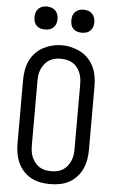

<svg xmlns="http://www.w3.org/2000/svg" viewBox="-62 -990 625 1039"><g transform="rotate(5 250.0 -470.0)"><path d="M250 8Q223 8 196.5 3Q170 -2 147 -14.5Q124 -27 105.5 -47Q87 -67 76 -91.5Q65 -116 60.5 -142Q56 -168 56 -195V-540Q56 -567 60.5 -593.5Q65 -620 76 -644Q87 -668 105.5 -688Q124 -708 147.5 -720.5Q171 -733 197 -739.5Q223 -746 250 -746Q277 -746 303 -739.5Q329 -733 352.5 -720.5Q376 -708 394.5 -688Q413 -668 424 -644Q435 -620 439.5 -593.5Q444 -567 444 -540V-195Q444 -168 439.5 -142Q435 -116 424 -91.5Q413 -67 394.5 -47Q376 -27 353 -14.5Q330 -2 303.5 3Q277 8 250 8ZM250 -62Q267 -62 283.5 -65.5Q300 -69 314 -78Q328 -87 338.5 -100.5Q349 -114 355.5 -129.5Q362 -145 364 -161.5Q366 -178 366 -195V-540Q366 -557 364 -573.5Q362 -590 355.5 -606Q349 -622 338.5 -635.5Q328 -649 313.5 -657.5Q299 -666 282 -669.5Q265 -673 248 -673Q232 -673 215.5 -669Q199 -665 185 -656Q171 -647 161 -633.5Q151 -620 144.5 -605Q138 -590 136 -573.5Q134 -557 134 -540V-195Q134 -178 136 -161.5Q138 -145 144.5 -129.5Q151 -114 161.5 -100.5Q172 -87 186 -78Q200 -69 216.5 -65.5Q233 -62 250 -62ZM350 -823Q337 -823 325 -826.5Q313 -830 304 -839Q295 -848 291.5 -860Q288 -872 288 -885Q288 -898 291.5 -910Q295 -922 304 -931Q313 -940 325 -944Q337 -948 350 -948Q363 -948 375 -944Q387 -940 396 -931Q405 -922 409 -910Q413 -898 413 -885Q413 -872 409 -860Q405 -848 396 -839Q387 -830 375 -826.5Q363 -823 350 -823ZM150 -823Q137 -823 125 -826.5Q113 -830 104 -839Q95 -848 91.5 -860Q88 -872 88 -885Q88 -898 91.5 -910Q95 -922 104 -931Q113 -940 125 -944Q137 -948 150 -948Q163 -948 175 -944Q187 -940 196 -931Q205 -922 209 -910Q213 -898 213 -885Q213 -872 209 -860Q205 -848 196 -839Q187 -830 175 -826.5Q163 -823 150 -823Z"/></g></svg>

Font: Zed Sans
Style: Regular
Weight: 400
Designer: Belleve Invis
Foundry: Belleve Invis
Version: Version 1.0.0; ttfautohint (v1.8.4)